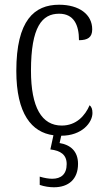

<svg xmlns="http://www.w3.org/2000/svg" viewBox="-20 -564 444 812"><path d="M208 228C270 228 310 194 310 129C310 74 276 48 232 41L239 10C327 10 371 -46 371 -86C371 -103 367 -112 359 -119C340 -75 303 -33 241 -33C157 -33 111 -109 111 -265C111 -451 158 -506 230 -506C292 -506 314 -459 314 -394C351 -394 370 -406 370 -440C370 -503 315 -544 230 -544C125 -544 49 -478 49 -264C49 -83 114 -4 206 8L193 68C236 73 262 90 262 130C262 173 238 192 201 192C186 192 168 189 148 183V218C168 225 190 228 208 228Z"/></svg>

Font: Noto Serif Sinhala Condensed Light
Style: Regular
Weight: 300
Width: 3
Designer: Jelle Bosma - Monotype Design Team
Foundry: Monotype Imaging Inc.
Version: Version 2.007